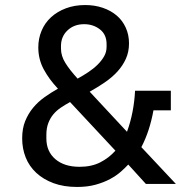

<svg xmlns="http://www.w3.org/2000/svg" viewBox="-20 -730 739 762"><path d="M489 -77Q477 -64 459.5 -48.5Q442 -33 417 -19.5Q392 -6 359.5 3Q327 12 286 12Q233 12 192.5 -3Q152 -18 124 -44Q96 -70 82 -105Q68 -140 68 -181Q68 -220 80 -249.5Q92 -279 111.5 -302.5Q131 -326 157 -344.5Q183 -363 210 -378Q175 -415 153.5 -455Q132 -495 132 -542Q132 -577 145 -608Q158 -639 182.5 -661.5Q207 -684 241.5 -697Q276 -710 318 -710Q356 -710 388 -699Q420 -688 443 -668.5Q466 -649 479 -620.5Q492 -592 492 -558Q492 -524 479.5 -496.5Q467 -469 446 -446Q425 -423 396.5 -403.5Q368 -384 336 -366L484 -207Q498 -245 506 -286.5Q514 -328 516 -370H658V-292H589Q574 -209 541 -146L678 0H559ZM314 -634Q274 -634 248 -609.5Q222 -585 222 -547V-537Q222 -508 239.5 -480Q257 -452 288 -418Q310 -430 331 -444Q352 -458 368 -474Q384 -490 393.5 -507Q403 -524 403 -544V-555Q403 -593 376.5 -613.5Q350 -634 314 -634ZM296 -68Q343 -68 377.5 -85.5Q412 -103 438 -132L258 -325Q238 -314 221 -302.5Q204 -291 191.5 -276Q179 -261 171.5 -241Q164 -221 164 -195V-181Q164 -129 199.5 -98.5Q235 -68 296 -68Z"/></svg>

Font: IBM Plex Sans Text
Style: Regular
Weight: 450
Designer: Mike Abbink, Paul van der Laan, Pieter van Rosmalen
Foundry: Bold Monday
Version: Version 3.005